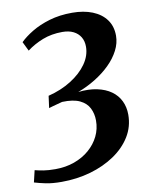

<svg xmlns="http://www.w3.org/2000/svg" viewBox="-85 -810 688 881"><g transform="rotate(-10 259.0 -370.0)"><path d="M130.5 8Q88 8 57.8 1.8Q27.5 -4.5 4.5 -11.5L17.5 -66.5Q35 -62 57.5 -58.2Q80 -54.5 112.5 -54.5Q160.5 -54.5 201 -69Q241.5 -83.5 271.5 -109.5Q301.5 -135.5 318 -169.2Q334.5 -203 334.5 -242Q334.5 -274 321.5 -300Q308.5 -326 278.2 -340.5Q248 -355 196 -353Q186 -350.5 174.2 -347.2Q162.5 -344 151.2 -341Q140 -338 132.5 -335.5L140 -391.5Q200 -406.5 247 -436Q294 -465.5 321 -503.8Q348 -542 348 -584Q348 -610 336.5 -629Q325 -648 303.8 -658.5Q282.5 -669 252.5 -669Q202 -669 160.5 -652.8Q119 -636.5 86 -611.5L65 -654.5Q87 -676.5 122.5 -698Q158 -719.5 205.8 -733.8Q253.5 -748 312 -748Q365.5 -748 406.2 -731.8Q447 -715.5 469.8 -684.5Q492.5 -653.5 492.5 -609.5Q492.5 -575 475.2 -541.5Q458 -508 428 -478.5Q398 -449 359 -425Q320 -401 277 -385Q326.5 -390.5 365 -382.2Q403.5 -374 430.2 -355Q457 -336 471 -307.2Q485 -278.5 485 -243Q485 -187.5 456.8 -141.5Q428.5 -95.5 379 -62Q329.5 -28.5 265.8 -10.2Q202 8 130.5 8Z"/></g></svg>

Font: Merriweather 60pt
Style: Bold Italic
Weight: 700
Italic angle: -7.8°
Version: Version 2.101